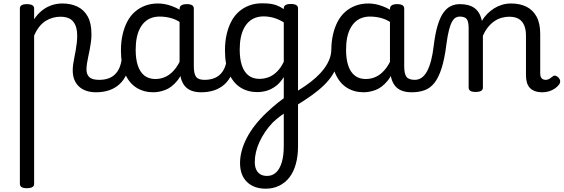

<svg xmlns="http://www.w3.org/2000/svg" viewBox="-20 -540 3402 1159"><path d="M142 596Q121 596 110.5 589.5Q100 583 100 570V-489Q100 -502 110.5 -508.5Q121 -515 142 -515Q164 -515 175 -508.5Q186 -502 186 -489V-424Q205 -453 231 -474.5Q257 -496 289 -507.5Q321 -519 356 -519Q408 -519 447.5 -500Q487 -481 509.5 -440.5Q532 -400 532 -334Q532 -310 529 -286.5Q526 -263 521.5 -240.5Q517 -218 512.5 -197Q508 -176 505 -156.5Q502 -137 502 -120Q502 -91 519 -74.5Q536 -58 579 -58Q593 -58 599.5 -46.5Q606 -35 604.5 -20.5Q603 -6 592 5.5Q581 17 560 17Q493 17 456 -18.5Q419 -54 419 -115Q419 -131 421.5 -150.5Q424 -170 428.5 -191.5Q433 -213 437 -236Q441 -259 443.5 -281.5Q446 -304 446 -326Q446 -379 422.5 -409Q399 -439 344 -439Q322 -439 299.5 -433Q277 -427 256 -414Q235 -401 217.5 -379Q200 -357 186 -325V570Q186 583 175 589.5Q164 596 142 596Z M560 17Q546 17 539.5 5.5Q533 -6 534.5 -20.5Q536 -35 547 -46.5Q558 -58 579 -58Q609 -58 632.5 -66Q656 -74 673 -90Q690 -106 700.5 -130Q711 -154 715 -186Q717 -201 730 -205.5Q743 -210 755.5 -205.5Q768 -201 766 -186Q762 -133 745 -94.5Q728 -56 701 -31.5Q674 -7 638.5 5Q603 17 560 17Z M905 17Q848 17 804 -10.5Q760 -38 735 -94Q710 -150 710 -235Q710 -287 720 -331Q730 -375 748.5 -410Q767 -445 794.5 -469Q822 -493 857 -506Q892 -519 934 -519Q975 -519 1018 -503Q1061 -487 1095 -461V-386Q1055 -418 1018.5 -429Q982 -440 943 -440Q917 -440 894.5 -432Q872 -424 854.5 -408Q837 -392 824.5 -368Q812 -344 805.5 -312Q799 -280 799 -239Q799 -184 812 -144.5Q825 -105 851.5 -84Q878 -63 918 -63Q954 -63 985.5 -79.5Q1017 -96 1043.5 -132.5Q1070 -169 1089 -229L1105 -168Q1082 -91 1048.5 -51Q1015 -11 977.5 3Q940 17 905 17ZM1195 17Q1161 17 1136 7.5Q1111 -2 1095 -21.5Q1079 -41 1071.5 -70.5Q1064 -100 1064 -140V-486Q1064 -501 1075 -508Q1086 -515 1108 -515Q1129 -515 1139.5 -508.5Q1150 -502 1150 -488V-140Q1150 -95 1163.5 -76.5Q1177 -58 1214 -58Q1223 -58 1227.5 -46.5Q1232 -35 1230.5 -20.5Q1229 -6 1220.5 5.5Q1212 17 1195 17Z M1195 17Q1181 17 1174.5 5.5Q1168 -6 1169.5 -20.5Q1171 -35 1182 -46.5Q1193 -58 1214 -58Q1244 -58 1267.5 -66Q1291 -74 1308 -90Q1325 -106 1335.5 -130Q1346 -154 1350 -186Q1352 -201 1365 -205.5Q1378 -210 1390.5 -205.5Q1403 -201 1401 -186Q1397 -133 1380 -94.5Q1363 -56 1336 -31.5Q1309 -7 1273.5 5Q1238 17 1195 17Z M1584 599Q1513 599 1471 558.5Q1429 518 1429 444Q1429 408 1439 370.5Q1449 333 1469 294Q1489 255 1519 216.5Q1549 178 1589 140Q1606 124 1623 109Q1640 94 1657.5 80Q1675 66 1693 53V-75Q1670 -38 1642.5 -18.5Q1615 1 1587.5 8.5Q1560 16 1533 16Q1476 16 1432 -11.5Q1388 -39 1363 -95Q1338 -151 1338 -236Q1338 -288 1348 -332Q1358 -376 1376.5 -411Q1395 -446 1422.5 -470Q1450 -494 1485 -507Q1520 -520 1562 -520Q1590 -520 1610 -517.5Q1630 -515 1649.5 -508Q1669 -501 1693 -485V-490Q1693 -503 1703.5 -509.5Q1714 -516 1736 -516Q1757 -516 1768 -509.5Q1779 -503 1779 -490V343Q1779 403 1765.5 451Q1752 499 1726.5 531.5Q1701 564 1664.5 581.5Q1628 599 1584 599ZM1592 522Q1624 522 1646.5 501Q1669 480 1681 439.5Q1693 399 1693 340V146Q1680 155 1668.5 163.5Q1657 172 1647 181Q1637 190 1627 199Q1600 227 1580 257Q1560 287 1546 317.5Q1532 348 1525 378.5Q1518 409 1518 438Q1518 465 1526.5 483.5Q1535 502 1551.5 512Q1568 522 1592 522ZM1546 -64Q1575 -64 1601.5 -74Q1628 -84 1651.5 -107Q1675 -130 1693 -167V-405Q1662 -424 1632 -432.5Q1602 -441 1571 -441Q1545 -441 1522.5 -433Q1500 -425 1482.5 -409Q1465 -393 1452.5 -369Q1440 -345 1433.5 -313Q1427 -281 1427 -240Q1427 -185 1440 -145.5Q1453 -106 1479.5 -85Q1506 -64 1546 -64Z M1768 97Q1757 104 1747.5 96.5Q1738 89 1732.5 76Q1727 63 1728.5 49.5Q1730 36 1740 30Q1782 6 1819 -19Q1856 -44 1885.5 -70.5Q1915 -97 1936 -125Q1957 -153 1968.5 -182.5Q1980 -212 1980 -243Q1980 -257 1992.5 -261.5Q2005 -266 2017.5 -261.5Q2030 -257 2030 -243Q2030 -199 2019.5 -161Q2009 -123 1987.5 -89Q1966 -55 1934.5 -24.5Q1903 6 1861 36Q1819 66 1768 97Z M2175 17Q2118 17 2074 -10.5Q2030 -38 2005 -94Q1980 -150 1980 -235Q1980 -287 1990 -331Q2000 -375 2018.5 -410Q2037 -445 2064.5 -469Q2092 -493 2127 -506Q2162 -519 2204 -519Q2245 -519 2288 -503Q2331 -487 2365 -461V-386Q2325 -418 2288.5 -429Q2252 -440 2213 -440Q2187 -440 2164.5 -432Q2142 -424 2124.5 -408Q2107 -392 2094.5 -368Q2082 -344 2075.5 -312Q2069 -280 2069 -239Q2069 -184 2082 -144.5Q2095 -105 2121.5 -84Q2148 -63 2188 -63Q2224 -63 2255.5 -79.5Q2287 -96 2313.5 -132.5Q2340 -169 2359 -229L2375 -168Q2352 -91 2318.5 -51Q2285 -11 2247.5 3Q2210 17 2175 17ZM2465 17Q2431 17 2406 7.5Q2381 -2 2365 -21.5Q2349 -41 2341.5 -70.5Q2334 -100 2334 -140V-486Q2334 -501 2345 -508Q2356 -515 2378 -515Q2399 -515 2409.5 -508.5Q2420 -502 2420 -488V-140Q2420 -95 2433.5 -76.5Q2447 -58 2484 -58Q2493 -58 2497.5 -46.5Q2502 -35 2500.5 -20.5Q2499 -6 2490.5 5.5Q2482 17 2465 17Z M2465 17Q2456 17 2452 5.5Q2448 -6 2450 -20.5Q2452 -35 2460 -46.5Q2468 -58 2483 -58Q2507 -58 2525.5 -71Q2544 -84 2558 -110Q2572 -136 2582 -174Q2592 -212 2598 -263Q2607 -337 2621.5 -385.5Q2636 -434 2656 -462.5Q2676 -491 2701 -503Q2726 -515 2756 -515Q2765 -515 2769.5 -503.5Q2774 -492 2773.5 -477.5Q2773 -463 2768 -451.5Q2763 -440 2754 -440Q2742 -440 2730.5 -433.5Q2719 -427 2709 -409.5Q2699 -392 2690.5 -359.5Q2682 -327 2675 -275Q2664 -185 2645.5 -127.5Q2627 -70 2601.5 -38.5Q2576 -7 2542 5Q2508 17 2465 17Z M2851 15Q2830 15 2819.5 8.5Q2809 2 2809 -11V-369Q2809 -411 2797 -425.5Q2785 -440 2754 -440Q2739 -440 2732 -451.5Q2725 -463 2725 -477.5Q2725 -492 2733 -503.5Q2741 -515 2756 -515Q2783 -515 2804.5 -509.5Q2826 -504 2842.5 -492.5Q2859 -481 2870 -463.5Q2881 -446 2887 -422L2889 -414Q2903 -438 2922 -457Q2941 -476 2963.5 -490Q2986 -504 3011.5 -511.5Q3037 -519 3065 -519Q3117 -519 3156.5 -500Q3196 -481 3218.5 -440.5Q3241 -400 3241 -334V-96Q3241 -83 3245 -74.5Q3249 -66 3256.5 -62Q3264 -58 3273 -58Q3282 -58 3289.5 -61Q3297 -64 3304 -69.5Q3311 -75 3318 -80Q3326 -86 3336 -82Q3346 -78 3353 -70Q3361 -60 3361.5 -50Q3362 -40 3356 -31Q3345 -16 3328.5 -5Q3312 6 3293 11.5Q3274 17 3254 17Q3228 17 3209 10Q3190 3 3178 -10Q3166 -23 3160.5 -42.5Q3155 -62 3155 -86V-326Q3155 -361 3144.5 -386.5Q3134 -412 3112 -425.5Q3090 -439 3053 -439Q3032 -439 3009.5 -433Q2987 -427 2966.5 -413.5Q2946 -400 2927.5 -378Q2909 -356 2895 -324V-11Q2895 2 2884 8.5Q2873 15 2851 15Z"/></svg>

Font: Playwrite PT
Style: Regular
Weight: 400
Designer: Veronika Burian, José Scaglione
Foundry: TypeTogether
Version: Version 1.002